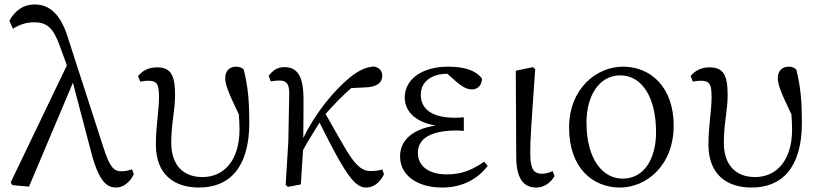

<svg xmlns="http://www.w3.org/2000/svg" viewBox="-20 -827 3674 861"><path d="M572 -68C553 -61 538 -59 523 -59C490 -59 472 -79 445 -162L282 -666C250 -764 202 -807 135 -807C84 -807 47 -779 22 -734L38 -698C64 -715 96 -727 132 -727C187 -727 216 -707 246 -627L280 -534L28 -9L35 3L110 10L307 -456L390 -140C425 -8 462 14 501 14C532 14 564 -10 580 -46Z M609 -461C620 -463 633 -465 645 -465C686 -465 693 -446 693 -391C693 -330 679 -264 679 -179C679 -46 759 14 873 14C1005 14 1098 -71 1098 -277C1098 -366 1093 -436 1073 -515C1065 -524 1053 -528 1038 -528C1011 -528 990 -510 990 -478C990 -451 998 -424 1051 -314C1053 -288 1054 -267 1054 -247C1054 -107 984 -33 888 -33C803 -33 748 -85 748 -187C748 -275 765 -330 765 -400C765 -489 747 -525 684 -525C646 -525 619 -510 599 -486Z M1694 -67C1682 -63 1663 -60 1641 -60C1574 -60 1540 -143 1440 -316C1478 -359 1515 -397 1555 -432L1618 -435C1667 -437 1694 -453 1694 -488C1694 -513 1678 -524 1657 -529C1623 -526 1591 -514 1547 -478C1476 -419 1394 -320 1340 -208C1341 -259 1341 -367 1341 -382C1341 -485 1314 -526 1255 -526C1221 -526 1202 -509 1185 -487L1194 -462C1207 -464 1220 -466 1233 -466C1267 -466 1277 -448 1277 -408L1273 -193L1261 2L1271 11L1329 0C1332 -49 1336 -102 1339 -154C1366 -204 1388 -236 1413 -277C1533 -36 1572 14 1623 14C1652 14 1683 -5 1702 -46Z M2151 -102C2097 -64 2049 -45 1984 -45C1902 -45 1854 -82 1854 -142C1854 -193 1891 -242 2032 -242C2038 -242 2048 -241 2060 -240V-301C2049 -300 2031 -299 2022 -299C1913 -299 1867 -340 1867 -403C1867 -463 1919 -496 1984 -496H1986L2027 -460C2055 -436 2075 -426 2097 -426C2125 -426 2143 -450 2141 -475C2111 -515 2054 -528 1990 -528C1866 -528 1795 -467 1795 -390C1795 -332 1837 -280 1934 -264C1832 -249 1774 -199 1774 -126C1774 -37 1856 14 1963 14C2059 14 2126 -29 2167 -83Z M2385 14C2423 14 2452 -11 2467 -38L2458 -60C2443 -53 2428 -48 2410 -48C2377 -48 2359 -64 2358 -133C2357 -211 2365 -293 2380 -517L2370 -526L2293 -510L2295 -125C2295 -27 2327 14 2385 14Z M2760 14C2878 14 3001 -84 3001 -264C3001 -434 2900 -528 2774 -528C2655 -528 2532 -430 2532 -254C2532 -74 2638 14 2760 14ZM2772 -26C2684 -26 2610 -111 2610 -278C2610 -395 2665 -489 2762 -489C2857 -489 2922 -393 2922 -234C2922 -120 2872 -26 2772 -26Z M3087 -461C3098 -463 3111 -465 3123 -465C3164 -465 3171 -446 3171 -391C3171 -330 3157 -264 3157 -179C3157 -46 3237 14 3351 14C3483 14 3576 -71 3576 -277C3576 -366 3571 -436 3551 -515C3543 -524 3531 -528 3516 -528C3489 -528 3468 -510 3468 -478C3468 -451 3476 -424 3529 -314C3531 -288 3532 -267 3532 -247C3532 -107 3462 -33 3366 -33C3281 -33 3226 -85 3226 -187C3226 -275 3243 -330 3243 -400C3243 -489 3225 -525 3162 -525C3124 -525 3097 -510 3077 -486Z"/></svg>

Font: Source Han Serif AKR9
Style: Regular
Weight: 400
Designer: Ryoko NISHIZUKA 西塚涼子 (kana & ideographs); Frank Grießhammer (Latin, Greek & Cyrillic); Sandoll Communications 산돌커뮤니케이션, 
Foundry: Adobe Systems Incorporated
Version: Version 1.005;hotconv 1.0.107;makeotfexe 2.5.65593